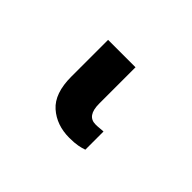

<svg xmlns="http://www.w3.org/2000/svg" viewBox="-57 -53 392 392"><g transform="rotate(45 138.5 142.5)"><path d="M161.2 241.5Q124.3 241.5 100 220Q75.6 198.5 75.6 150.2V44H154.8V149.1Q154.8 184.3 179.7 184.3Q185.7 184.3 191.9 183.6Q198.2 182.9 201.3 182.9V235.4Q194.6 237.9 185 239.7Q175.4 241.5 161.2 241.5Z"/></g></svg>

Font: Linik Sans Medium
Style: Regular
Weight: 500
Designer: Rasmus Andersson (font), Cristiano Sobral (main changes)
Foundry: rsms
Version: Version 3.018;June 1, 2022;FontCreator 14.0.0.2814 64-bit; t